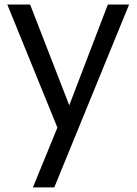

<svg xmlns="http://www.w3.org/2000/svg" viewBox="-20 -568 603 846"><path d="M219.2 257.8H125L232.9 -5.9L12.2 -547.9H112.8L285.2 -104L455.1 -547.9H548.8Z"/></svg>

Font: PoppinsZ
Style: Regular
Weight: 400
Designer: Ninad Kale (Devanagari), Jonny Pinhorn (Latin)
Foundry: Indian Type Foundry
Version: Version 3.002;FEAKit 1.0